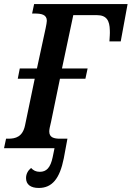

<svg xmlns="http://www.w3.org/2000/svg" viewBox="-39 -734 652 951"><path d="M153 197C219 197 257 151 277 50L295 -47H259C228 -47 205 -53 205 -83C205 -93 208 -106 214 -131L258 -344H384L395 -395H268L324 -659H441C489 -659 504 -632 505 -584C506 -568 504 -549 503 -529H559L593 -714H130L120 -667H132C166 -667 193 -662 193 -631C193 -623 190 -610 187 -594L144 -395H59L49 -344H133L85 -113C73 -56 38 -47 2 -47H-9L-19 0H231L222 44C211 97 191 117 158 117C139 117 126 110 115 98C100 110 90 127 90 148C90 180 113 197 153 197Z"/></svg>

Font: Noto Serif Condensed SemiBold
Style: Italic
Weight: 600
Width: 3
Italic angle: -12°
Designer: Monotype Design Team
Foundry: Monotype Imaging Inc.
Version: Version 2.014